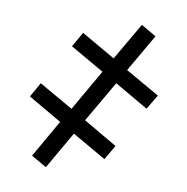

<svg xmlns="http://www.w3.org/2000/svg" viewBox="-74 -701 756 775"><g transform="rotate(10 304.5 -313.5)"><path d="M164 3 101 -33 189 -187 51 -267 85 -327 225 -247 322 -416 183 -496 218 -557 357 -477 446 -630 508 -594 419 -440 559 -360 523 -300 385 -380 287 -211 426 -130 391 -70 252 -150Z"/></g></svg>

Font: BC Sans
Style: Bold Italic
Weight: 700
Italic angle: -12°
Designer: Monotype Design Team
Province of B.C.
Foundry: Monotype Imaging Inc.
Version: Version 2.000;GOOG;noto-source:20170915:90ef993387c0